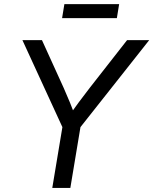

<svg xmlns="http://www.w3.org/2000/svg" viewBox="-20 -925 754 945"><path d="M237.3 0 287.1 -299.3 90.3 -727.5H186.5L293.5 -492.2Q309.6 -456.1 324 -420.9Q338.4 -385.7 352.1 -346.2H314.5Q341.3 -385.7 367.4 -421.1Q393.6 -456.5 421.4 -492.2L605.5 -727.5H714.4L376 -299.3L326.2 0ZM566.4 -904.8 555.2 -835.9H285.6L296.9 -904.8Z"/></svg>

Font: Inter 28pt
Style: Italic
Weight: 400
Italic angle: -9.3988°
Designer: Rasmus Andersson
Foundry: rsms
Version: Version 4.001;git-66647c0bb